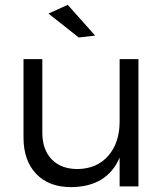

<svg xmlns="http://www.w3.org/2000/svg" viewBox="-20 -770 687 793"><path d="M373 -623 305.2 -615.2 180.2 -713.9 259.8 -750ZM474.1 -525.9H551.8V0H474.1V-119.1Q422.4 1.5 273.9 2.9Q181.6 2.9 129.4 -52Q77.1 -106.9 77.1 -202.1V-525.9H154.8V-222.2Q154.8 -151.9 193.6 -111.8Q232.4 -71.8 300.8 -71.8Q381.3 -73.2 427.7 -127.2Q474.1 -181.2 474.1 -268.1Z"/></svg>

Font: Montserrat-Arabic Light
Style: Regular
Weight: 300
Designer: Mohamed Gaber
Foundry: Kief Type Foundry
Version: Version 5.008;PS 005.008;hotconv 1.0.88;makeotf.lib2.5.64775